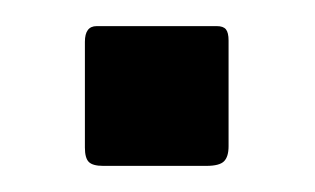

<svg xmlns="http://www.w3.org/2000/svg" viewBox="-20 -447 241 147"><path d="M155 -335Q155 -327 151.5 -323.5Q148 -320 138 -320H59Q51 -320 48 -323Q45 -326 45 -334V-415Q45 -427 54 -427H146Q151 -427 153 -424.5Q155 -422 155 -416Z"/></svg>

Font: Libre Franklin
Style: Regular
Weight: 400
Designer: Pablo Impallari, Rodrigo Fuenzalida
Foundry: Impallari Type
Version: Version 1.001; ttfautohint (v1.4.1)